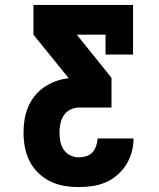

<svg xmlns="http://www.w3.org/2000/svg" viewBox="-20 -540 640 775"><path d="M298 215Q268 215 238.5 210Q209 205 182.5 192Q156 179 134.5 158Q113 137 99.5 110.5Q86 84 80.5 54.5Q75 25 75 -4Q75 -31 79 -57Q83 -83 93 -107Q103 -131 119.5 -152Q136 -173 158 -188Q180 -203 204.5 -212Q229 -221 256 -224V-226L115 -400V-520H517V-320H406V-400H290L430 -226V-106H300Q282 -106 265 -98Q248 -90 238 -75Q228 -60 224 -41.5Q220 -23 220 -5Q220 13 223.5 31Q227 49 237 64Q247 79 263.5 87Q280 95 298 95Q313 95 328 90.5Q343 86 353 75Q363 64 368 49Q373 34 374 19H519Q519 47 511.5 74Q504 101 489.5 124.5Q475 148 453.5 166.5Q432 185 406.5 196Q381 207 353.5 211Q326 215 298 215Z"/></svg>

Font: Iosevka Etoile Heavy
Style: Regular
Weight: 900
Designer: Belleve Invis
Foundry: Belleve Invis
Version: Version 22.1.2; ttfautohint (v1.8.4)